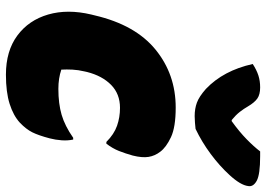

<svg xmlns="http://www.w3.org/2000/svg" viewBox="-145 -740 898 648"><g transform="rotate(90 304.0 -416.0)"><path d="M415 -627Q407 -626 394 -625Q381 -624 372 -624Q347 -624 326.5 -631.5Q306 -639 280 -662Q218 -721 196 -820Q216 -833 234.5 -839Q253 -845 275 -845Q299 -845 312.5 -835.5Q326 -826 339 -804Q347 -790 357.5 -776.5Q368 -763 385 -749H389Q425 -775 450 -799.5Q475 -824 491 -845H507Q569 -845 590 -833.5Q611 -822 608 -805Q605 -779 571 -742Q540 -708 499.5 -678Q459 -648 415 -627ZM343 -560Q409 -560 443 -544Q477 -528 492 -508Q506 -490 509.5 -468.5Q513 -447 505 -415Q498 -390 489.5 -368.5Q481 -347 465 -326H459Q433 -352 404.5 -362Q376 -372 344 -372Q297 -372 266.5 -342Q236 -312 223 -261L221 -252Q216 -231 215 -211.5Q214 -192 215 -174Q244 -164 280 -164Q330 -164 367.5 -175Q405 -186 445 -214H451Q455 -196 453.5 -175Q452 -154 447 -135Q437 -97 426.5 -76Q416 -55 394 -34Q370 -12 330.5 0.5Q291 13 232 13Q152 13 100 -25.5Q48 -64 29 -129.5Q10 -195 29 -275L32 -287Q64 -424 147.5 -492Q231 -560 343 -560Z"/></g></svg>

Font: Recursive Sn Csl St Blk
Style: Italic
Weight: 900
Italic angle: -15°
Version: Version 1.079;hotconv 1.0.112;makeotfexe 2.5.65598; ttfautoh